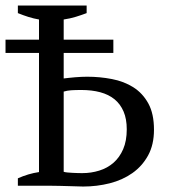

<svg xmlns="http://www.w3.org/2000/svg" viewBox="-33 -683 627 706"><path d="M-12.7 -537.1H110.4V-611.3Q90.8 -614.7 71.3 -620.8Q51.8 -627 32.7 -634.8V-662.6H285.6V-634.8Q267.6 -627.9 246.1 -621.3Q224.6 -614.7 201.2 -611.3V-537.1H383.8V-488.3H201.2V-394.5Q209.5 -395.5 220.5 -396.7Q231.4 -397.9 243.2 -398.9Q254.9 -399.9 266.4 -400.4Q277.8 -400.9 287.6 -400.9Q334.5 -400.9 378.7 -392.3Q422.9 -383.8 457.3 -362.1Q491.7 -340.3 512.5 -302.5Q533.2 -264.6 533.2 -206.1Q533.2 -150.9 511.5 -111.3Q489.7 -71.8 453.6 -46.4Q417.5 -21 370.4 -9Q323.2 2.9 272.9 2.9Q268.6 2.9 254.9 2.4Q241.2 2 223.6 1.5Q206.1 1 187.3 0.5Q168.5 0 153.8 0H32.7V-27.3Q70.8 -44.4 110.4 -50.3V-488.3H-12.7ZM266.6 -352.1Q243.7 -352.1 228.8 -351.1Q213.9 -350.1 201.2 -346.2V-51.3Q205.6 -49.8 214.8 -48.8Q224.1 -47.9 234.4 -47.4Q244.6 -46.9 254.4 -46.6Q264.2 -46.4 269.5 -46.4Q302.2 -46.4 332 -55.7Q361.8 -64.9 384.3 -84.5Q406.7 -104 419.9 -134.5Q433.1 -165 433.1 -207.5Q433.1 -245.6 421.4 -272.9Q409.7 -300.3 388.2 -317.9Q366.7 -335.4 335.7 -343.8Q304.7 -352.1 266.6 -352.1Z"/></svg>

Font: PT Astra Serif
Style: Regular
Weight: 400
Designer: A.Korolkova, I. Chaeva
Foundry: ParaType Ltd
Version: Version 1.002